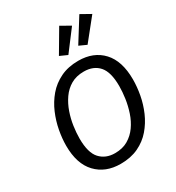

<svg xmlns="http://www.w3.org/2000/svg" viewBox="-224 -1092 1134 1238"><g transform="rotate(-30 343.0 -473.0)"><path d="M402 -701Q515 -701 581.5 -629.5Q648 -558 648 -421Q648 -366 637 -306.5Q626 -247 601.5 -190.5Q577 -134 537.5 -88Q498 -42 441 -15Q384 12 308 12Q196 12 128.5 -59Q61 -130 61 -265Q61 -318 72 -377.5Q83 -437 107.5 -494.5Q132 -552 171.5 -598.5Q211 -645 268.5 -673Q326 -701 402 -701ZM398 -623Q342 -623 301.5 -599.5Q261 -576 233.5 -536.5Q206 -497 189.5 -449.5Q173 -402 166 -353Q159 -304 159 -262Q159 -156 200.5 -111Q242 -66 311 -66Q368 -66 408.5 -90Q449 -114 476.5 -153Q504 -192 520 -240Q536 -288 543 -337Q550 -386 550 -428Q550 -532 510 -577.5Q470 -623 398 -623ZM451 -785 559 -958 632 -917 506 -760ZM310 -790 409 -958 481 -917 366 -765Z"/></g></svg>

Font: Fira Sans Variable
Style: Italic
Weight: 397
Italic angle: -8°
Designer: Carrois Corporate & Edenspiekermann AG
Foundry: Carrois Corporate GbR & Edenspiekermann AG
Version: Version 4.202